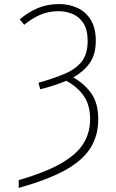

<svg xmlns="http://www.w3.org/2000/svg" viewBox="-20 -744 570 944"><path d="M72 142Q201 104 278 60.5Q355 17 389 -36.5Q423 -90 423 -158Q423 -227 392.5 -271.5Q362 -316 306 -347Q278 -335 246 -324.5Q214 -314 178 -305L169 -337Q247 -359 301 -382.5Q355 -406 383 -443Q411 -480 411 -543Q411 -598 390 -630Q369 -662 336.5 -675.5Q304 -689 269 -689Q217 -689 176 -670.5Q135 -652 99 -622L77 -649Q120 -685 166.5 -704.5Q213 -724 270 -724Q320 -724 361 -705Q402 -686 426.5 -646Q451 -606 451 -544Q451 -476 421 -434Q391 -392 340 -363Q391 -336 427 -287.5Q463 -239 463 -158Q463 -75 423 -13.5Q383 48 297 94.5Q211 141 72 180Z"/></svg>

Font: Noto Sans Mono Condensed ExtraLight
Style: Regular
Weight: 200
Width: 3
Designer: Monotype Design Team
Foundry: Monotype Imaging Inc.
Version: Version 2.014; ttfautohint (v1.8.4.7-5d5b)